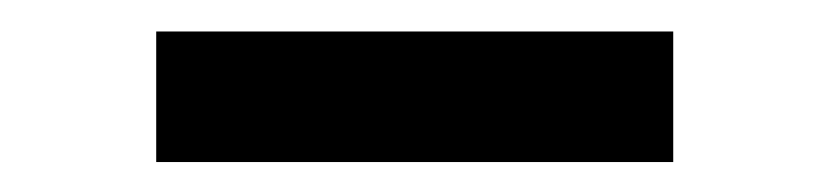

<svg xmlns="http://www.w3.org/2000/svg" viewBox="-20 -688 540 125"><path d="M81.7 -582.5V-667.5H418.3V-582.5Z"/></svg>

Font: Funnel Sans SemiBold
Style: Regular
Weight: 600
Designer: NORD ID, Kristian Moeller
Foundry: Dicotype
Version: Version 1.000